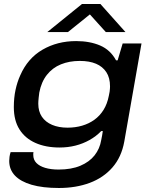

<svg xmlns="http://www.w3.org/2000/svg" viewBox="-20 -744 754 958"><path d="M274 194Q193 194 138 178Q83 162 54.5 132Q26 102 26 59Q26 50 27.5 38.5Q29 27 33 15H147Q146 20 146 23Q146 26 146 29Q146 53 161.5 69Q177 85 205.5 93.5Q234 102 272 102Q336 102 381 83Q426 64 452 31Q478 -2 485 -45Q487 -57 489.5 -68Q492 -79 493 -90H485Q460 -64 427 -45.5Q394 -27 356.5 -17.5Q319 -8 277 -8Q208 -8 156.5 -31Q105 -54 77 -98.5Q49 -143 49 -210Q49 -256 57.5 -295.5Q66 -335 81 -368Q118 -453 192 -496Q266 -539 360 -539Q428 -539 479.5 -517Q531 -495 559 -443H567L592 -527H686L600 -37Q586 40 541 91.5Q496 143 427.5 168.5Q359 194 274 194ZM317 -107Q356 -107 390 -117Q424 -127 451 -146.5Q478 -166 496.5 -195.5Q515 -225 523 -266Q526 -278 527 -286.5Q528 -295 528.5 -301.5Q529 -308 529 -313Q529 -356 510.5 -384Q492 -412 459 -426Q426 -440 378 -440Q326 -440 284 -423Q242 -406 214 -370.5Q186 -335 176 -282Q174 -267 173 -257Q172 -247 171.5 -240Q171 -233 171 -227Q171 -188 189 -161.5Q207 -135 240 -121Q273 -107 317 -107ZM216 -584 389 -724H481L606 -584H508L415 -687H447L319 -584Z"/></svg>

Font: Archivo Expanded Medium
Style: Italic
Weight: 500
Width: 7
Italic angle: -10°
Designer: Hector Gatti
Foundry: Omnibus-Type
Version: Version 2.001